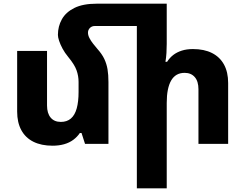

<svg xmlns="http://www.w3.org/2000/svg" viewBox="-20 -780 1331 1041"><path d="M568 -335V0H441L422 -59H413Q399 -38 377.5 -22Q356 -6 327.5 2Q299 10 265 10Q204 10 161 -11.5Q118 -33 95.5 -74.5Q73 -116 73 -175V-504H235V-208Q235 -166 254.5 -142.5Q274 -119 310 -119Q343 -119 364.5 -137.5Q386 -156 396 -192.5Q406 -229 406 -281V-336Q406 -368 395 -399Q384 -430 350 -471Q331 -494 319 -516.5Q307 -539 300.5 -558.5Q294 -578 294 -591Q294 -637 315.5 -675.5Q337 -714 383.5 -737Q430 -760 504 -760H788V-639H494Q478 -639 467.5 -628.5Q457 -618 457 -603Q457 -589 465 -573.5Q473 -558 484.5 -543.5Q496 -529 507 -516Q533 -487 545.5 -460.5Q558 -434 563 -404.5Q568 -375 568 -335ZM884 -760V-542Q884 -518 882.5 -493Q881 -468 877 -445H886Q900 -467 919.5 -482Q939 -497 965.5 -505.5Q992 -514 1026 -514Q1087 -514 1129.5 -492.5Q1172 -471 1194.5 -430Q1217 -389 1217 -330V0H1056V-296Q1056 -339 1036 -362Q1016 -385 981 -385Q932 -385 908 -343.5Q884 -302 884 -222V241H722V-760Z"/></svg>

Font: Noto Sans Armenian ExtraBold
Style: Regular
Weight: 800
Version: Version 2.007